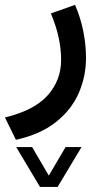

<svg xmlns="http://www.w3.org/2000/svg" viewBox="-39 -299 406 776"><path d="M122.6 456.5 26.4 295.4H90.8L158.2 410.6L226.1 295.4H290.5L193.8 456.5ZM264.2 -279.3Q286.6 -228 297.6 -173.1Q308.6 -118.2 308.6 -64.9Q308.6 10.7 278.8 78.1Q249 145.5 186.5 194.8Q124 244.1 25.4 266.1L-19 175.8Q99.6 147 153.8 86.2Q208 25.4 208 -57.1Q208 -147.5 166.5 -244.6Z"/></svg>

Font: Vazir Medium WOL
Style: Medium-WOL
Weight: 500
Designer: Saber Rastikerdar
Foundry: Saber Rastikerdar
Version: Version 27.0.1